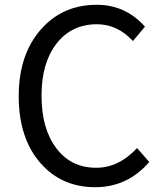

<svg xmlns="http://www.w3.org/2000/svg" viewBox="-20 -767 678 800"><path d="M149 -87Q58 -191 58 -366Q58 -540 151 -645Q241 -747 383 -747Q503 -747 584 -656L534 -596Q469 -666 384 -666Q279 -666 216 -586Q153 -505 153 -369Q153 -230 215 -149Q276 -68 381 -68Q475 -68 551 -150L602 -92Q511 13 377 13Q237 13 149 -87Z"/></svg>

Font: `nÑOSR
Style: Regular
Weight: 400
Designer: Ryoko NISHIZUKA ¬âXZm¬º[P (kana & ideographs); Paul D. Hunt (Latin, Greek & Cyrillic); Wenlong ZHANG _ e¬á¬ü¬ô (bopomof
Foundry: Adobe Systems Incorporated
Version: Version 1.00 June 24, 2014, initial release